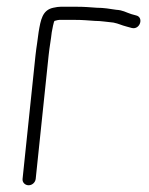

<svg xmlns="http://www.w3.org/2000/svg" viewBox="-20 -502 441 570"><path d="M204.5 -482H160.5C154.5 -482 147.1 -481 138.2 -479C105.7 -472.1 100.9 -443.3 94.7 -407C92.3 -384.9 88.1 -363 85.4 -338L47 29C45.8 39.6 54.4 48 65 48C75.6 48 84.8 39.6 86 29L124.4 -338C127 -362.9 131.2 -383.7 133.6 -406C134.8 -412.9 139.7 -440 142.1 -440C149 -442 153.8 -443 156.4 -443H200.4C227.9 -443 236.8 -441.5 261.1 -440C280.8 -440 299.2 -436.4 316.6 -435C333.7 -431.5 338.4 -427.6 356.3 -423L370.9 -419C395.7 -412.6 407.4 -450.2 384.8 -456L370.2 -460C352.3 -465.7 345.7 -471.7 324.6 -473C307 -475.7 287.9 -479 267.2 -479C243.5 -480.6 232.2 -482 204.5 -482Z"/></svg>

Font: Just Breathe
Style: Obl2
Weight: 400
Foundry: Cannot Into Space Fonts
Version: Version 0.72